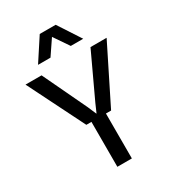

<svg xmlns="http://www.w3.org/2000/svg" viewBox="-218 -1034 1029 1148"><g transform="rotate(-30 297.0 -460.0)"><path d="M211.9 -310.1 17.1 -700.2H127.9L272 -397L296.9 -338.9H298.8L324.2 -397L465.8 -700.2H577.1L382.8 -310.1H347.2V0H247.1V-310.1ZM141.1 -765.1 242.2 -919.9H352.1L453.1 -765.1H367.2L296.9 -868.2L227.1 -765.1Z"/></g></svg>

Font: TASA Explorer Medium
Style: Regular
Weight: 500
Designer: Weizhong Zhang
Foundry: Local Remote
Version: Version 1.000;Glyphs 3.1.2 (3151)